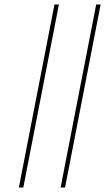

<svg xmlns="http://www.w3.org/2000/svg" viewBox="-20 -845 473 865"><path d="M413.4 -825H225.4L65 0H253ZM433.4 -825 273 0H85L245.4 -825Z"/></svg>

Font: Hussar Plate
Style: Obl
Weight: 700
Foundry: Cannot Into Space Fonts
Version: Version 0.798247